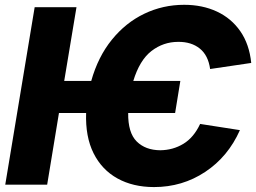

<svg xmlns="http://www.w3.org/2000/svg" viewBox="-20 -757 1050 787"><path d="M719.2 -425.3 697.8 -293.9H505.4Q504.4 -212.9 540.3 -177.2Q576.2 -141.6 636.7 -141.1Q689 -141.6 731.7 -167.5Q774.4 -193.4 800.3 -249L963.4 -223.6Q915 -114.7 821.3 -52.5Q727.5 9.8 611.3 9.8Q525.4 9.8 461.4 -25.6Q397.5 -61 363.5 -128.9Q329.6 -196.8 333 -293.9H221.7L173.3 0H1.5L122.1 -727.5H293.5L243.2 -425.3H354Q381.8 -524.4 438.5 -594.2Q495.1 -664.1 571.5 -700.7Q647.9 -737.3 734.9 -737.3Q809.6 -737.3 868.9 -709.7Q928.2 -682.1 965.1 -628.9Q1002 -575.7 1009.8 -499L841.3 -474.1Q833.5 -530.3 798.8 -558.1Q764.2 -585.9 710.4 -585.4Q649.4 -585.4 600.8 -547.9Q552.2 -510.3 526.4 -425.3Z"/></svg>

Font: Inter Display ExtraBold
Style: Italic
Weight: 800
Italic angle: -9.39999°
Designer: Rasmus Andersson
Foundry: rsms
Version: Version 4.000;git-a52131595